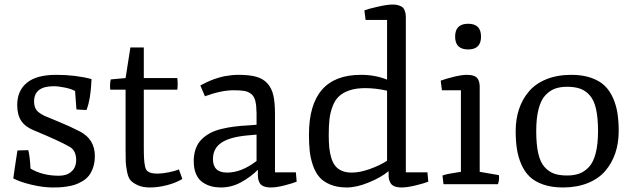

<svg xmlns="http://www.w3.org/2000/svg" viewBox="-20 -805 2772 839"><path d="M38.1 -25.4Q43.5 -66.4 56.2 -147.5L103.5 -148.9Q110.4 -125 113.3 -68.4Q165.5 -37.1 237.8 -37.1Q253.4 -37.1 267.8 -41.3Q282.2 -45.4 295.2 -58.1Q308.1 -70.8 311.5 -90.3Q315.4 -112.8 308.6 -133.8Q301.8 -154.8 281.7 -165Q237.8 -189.9 130.4 -234.4Q90.8 -250 73 -276.6Q55.2 -303.2 55.2 -346.2Q55.2 -408.2 97.2 -443.1Q139.2 -478 226.1 -478Q309.6 -478 379.9 -459.5Q379.9 -458 379.2 -445.8Q378.4 -433.6 377.9 -426Q377.4 -418.5 375.7 -403.6Q374 -388.7 372.1 -377.2Q370.1 -365.7 366.5 -351.1Q362.8 -336.4 357.9 -324.2L314 -326.7L308.1 -407.2Q293.5 -416 264.6 -422.1Q235.8 -428.2 214.8 -428.2Q128.9 -428.2 128.9 -361.3Q128.9 -339.8 138.2 -325.9Q147.5 -312 174.3 -298.8Q179.7 -296.4 234.4 -273.9Q289.1 -251.5 330.1 -230Q394.5 -195.8 394.5 -123.5Q394.5 -95.7 387 -73.5Q379.4 -51.3 368.2 -37.1Q356.9 -22.9 339.4 -12.7Q321.8 -2.4 306.6 2.4Q291.5 7.3 271 10.3Q250.5 13.2 238.5 13.7Q226.6 14.2 210 14.2Q168 14.2 116.9 2Q65.9 -10.3 38.1 -25.4Z M528.8 -166V-413.1H461.9Q459 -434.1 463.9 -458L528.8 -463.9L549.8 -597.7H608.4V-463.9H754.9Q757.8 -439 754.9 -413.1H608.4V-161.6Q608.4 -128.4 609.6 -109.9Q610.8 -91.3 614 -76.9Q617.2 -62.5 624.8 -56.9Q632.3 -51.3 642.1 -48.8Q651.9 -46.4 669.4 -46.4Q689 -46.4 717.3 -52Q745.6 -57.6 761.7 -64.9L776.9 -22.9Q747.6 -5.4 708.7 4.4Q669.9 14.2 635.7 14.2Q604.5 14.2 583.5 4.9Q562.5 -4.4 551.5 -15.9Q540.5 -27.3 535.4 -53.7Q530.3 -80.1 529.5 -97.2Q528.8 -114.3 528.8 -151.9Q528.8 -161.1 528.8 -166Z M826.7 -99.1V-108.9Q828.1 -137.2 836.9 -159.2Q845.7 -181.2 861.8 -196.8Q877.9 -212.4 898.2 -223.4Q918.5 -234.4 946.3 -241.2Q974.1 -248 1002.7 -251.7Q1031.2 -255.4 1067.9 -257.3L1101.1 -259.8V-310.5Q1100.6 -343.8 1095.9 -363.3Q1091.3 -382.8 1078.6 -393.6Q1065.9 -404.3 1048.8 -407.5Q1031.7 -410.6 1001 -410.6Q946.8 -410.6 875.5 -384.3L855.5 -431.6Q856.4 -432.1 864 -436Q871.6 -439.9 877 -442.6Q882.3 -445.3 893.1 -450.2Q903.8 -455.1 913.1 -458.3Q922.4 -461.4 936 -465.6Q949.7 -469.7 962.4 -472.2Q975.1 -474.6 990.7 -476.3Q1006.3 -478 1022 -478Q1069.8 -478 1100.1 -469.5Q1130.4 -460.9 1148.9 -440.2Q1167.5 -419.4 1174.6 -387.9Q1181.6 -356.4 1181.6 -307.1V-51.8H1272.9L1276.4 -11.2Q1260.3 -4.4 1224.4 4.9Q1188.5 14.2 1164.1 14.2Q1145 14.2 1132.3 9Q1119.6 3.9 1114.7 -5.6Q1109.9 -15.1 1108.4 -22.2Q1106.9 -29.3 1106.9 -39.6V-62.5H1106Q1076.2 -32.2 1034.2 -9Q992.2 14.2 945.8 14.2Q923.3 14.2 904.1 9.3Q884.8 4.4 866.5 -7.6Q848.1 -19.5 837.4 -43Q826.7 -66.4 826.7 -99.1ZM910.6 -109.9Q910.6 -50.8 972.2 -50.8Q1035.2 -50.8 1101.1 -101.6V-216.8L1063 -213.4Q984.9 -206.5 947.8 -181.6Q910.6 -156.7 910.6 -109.9Z M1495.1 14.2Q1454.1 14.2 1423.8 1.7Q1393.6 -10.7 1376 -30.8Q1358.4 -50.8 1347.7 -81.8Q1336.9 -112.8 1333.5 -144.3Q1330.1 -175.8 1330.1 -216.8Q1330.1 -478 1557.1 -478Q1619.6 -478 1671.4 -457V-717.8H1577.6L1572.3 -759.8Q1588.4 -766.1 1630.4 -775.6Q1672.4 -785.2 1696.8 -785.2Q1712.4 -785.2 1723.4 -781.2Q1734.4 -777.3 1739.7 -772.7Q1745.1 -768.1 1748.3 -759.3Q1751.5 -750.5 1752.2 -746.1Q1752.9 -741.7 1753.4 -732.4V-51.8H1847.7L1851.6 -11.2Q1835.4 -4.4 1797.4 4.9Q1759.3 14.2 1734.9 14.2Q1715.8 14.2 1703.6 9Q1691.4 3.9 1686.3 -5.6Q1681.2 -15.1 1679.7 -22.5Q1678.2 -29.8 1678.2 -39.6V-56.2H1676.8Q1646 -30.3 1592.5 -8.1Q1539.1 14.2 1495.1 14.2ZM1517.1 -50.8Q1552.2 -50.8 1595.5 -66.2Q1638.7 -81.5 1671.4 -102.5V-408.7Q1621.6 -419.9 1575.7 -419.9Q1535.2 -419.9 1506.3 -409.9Q1477.5 -399.9 1460.2 -383.1Q1442.9 -366.2 1432.9 -339.1Q1422.9 -312 1419.7 -283.7Q1416.5 -255.4 1416.5 -215.8Q1416.5 -183.1 1418.9 -159.2Q1421.4 -135.3 1428 -114Q1434.6 -92.8 1445.6 -79.3Q1456.5 -65.9 1474.6 -58.3Q1492.7 -50.8 1517.1 -50.8Z M2025.9 -588.9Q1968.8 -588.9 1968.8 -645Q1968.8 -701.2 2025.9 -701.2Q2082 -701.2 2082 -645Q2082 -588.9 2025.9 -588.9ZM1918 0 1913.6 -38.1Q1924.3 -42 1937.5 -44.7Q1950.7 -47.4 1970 -50.3Q1989.3 -53.2 1994.1 -54.2V-410.6H1911.1L1905.8 -452.6Q1927.7 -460.9 1963.4 -469.5Q1999 -478 2019.5 -478Q2038.6 -478 2050.8 -473.4Q2063 -468.8 2067.9 -460.2Q2072.8 -451.7 2074.2 -444.8Q2075.7 -438 2076.2 -428.2Q2076.2 -426.8 2076.2 -425.8V-54.2L2160.2 -39.6Q2162.6 -17.6 2155.8 0Z M2233.4 -231.9Q2233.4 -284.2 2248 -328.1Q2262.7 -372.1 2291.7 -406Q2320.8 -439.9 2368.2 -459Q2415.5 -478 2476.6 -478Q2525.4 -478 2562.3 -465.3Q2599.1 -452.6 2621.8 -430.9Q2644.5 -409.2 2658.7 -377Q2672.9 -344.7 2678.2 -310.1Q2683.6 -275.4 2683.6 -231.9Q2683.6 -179.7 2668.7 -135.7Q2653.8 -91.8 2624.8 -57.9Q2595.7 -23.9 2548.3 -4.9Q2501 14.2 2439.9 14.2Q2391.1 14.2 2354.2 1.5Q2317.4 -11.2 2294.7 -33Q2272 -54.7 2258.1 -86.9Q2244.1 -119.1 2238.8 -153.8Q2233.4 -188.5 2233.4 -231.9ZM2323.2 -231.9Q2323.2 -173.8 2332 -135Q2340.8 -96.2 2359.4 -75.4Q2377.9 -54.7 2401.1 -46.4Q2424.3 -38.1 2458 -38.1Q2488.3 -38.1 2511.2 -46.4Q2534.2 -54.7 2553.5 -75.2Q2572.8 -95.7 2583 -135.3Q2593.3 -174.8 2593.3 -231.9Q2593.3 -290 2584.5 -328.9Q2575.7 -367.7 2557.1 -388.4Q2538.6 -409.2 2515.1 -417.5Q2491.7 -425.8 2458 -425.8Q2427.7 -425.8 2405 -417.5Q2382.3 -409.2 2363 -388.7Q2343.8 -368.2 2333.5 -328.6Q2323.2 -289.1 2323.2 -231.9Z"/></svg>

Font: Fjord
Style: One
Weight: 400
Designer: Viktoriya Grabowska
Foundry: Viktoriya Grabowska
Version: Version 1.002